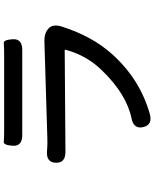

<svg xmlns="http://www.w3.org/2000/svg" viewBox="82 -874 835 1040"><g transform="rotate(-90 500.0 -353.5)"><path d="M403 40Q344 56 332 4Q320 -47 379 -59Q511 -86 641 -221Q720 -302 751 -416Q752 -421 747 -421L198 -417Q137 -417 139 -469Q140 -521 201 -517L215 -516Q243 -514 271 -515L797 -531Q842 -532 867 -508Q892 -484 876 -435Q824 -272 727 -164Q591 -13 403 40ZM289 -651Q228 -651 231 -702Q234 -753 252.5 -751Q271 -749 324 -749H713Q769 -749 787 -751Q805 -753 808 -702Q811 -651 750 -651Z"/></g></svg>

Font: Resource Han Rounded CN Medium
Style: Regular
Weight: 500
Designer: Cyano Hao (round all glyphs); Ryoko NISHIZUKA 西塚涼子 (kana, bopomofo & ideographs); Paul D. Hunt (Latin, Greek & Cyrillic)
Foundry: Cyano Hao
Version: 0.990